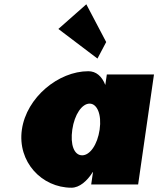

<svg xmlns="http://www.w3.org/2000/svg" viewBox="-20 -860 738 895"><path d="M382.4 -840 252.1 -725 434.3 -587 475 -664ZM82 -256C60.4 -106 174.2 15 313.3 15C350.2 15 386.3 -16 412.4 -58H413.5L405.1 0H623.9L697.8 -513H478L470.9 -464C454.7 -505 427.9 -528 391.6 -528C252.5 -528 103.6 -406 82 -256ZM317 -256C327.3 -327 362.4 -377 397.7 -377C432.5 -377 454.7 -327 444.5 -256C434.4 -186 399.4 -136 363 -136C325 -136 306.9 -186 317 -256Z"/></svg>

Font: Blink
Style: WideObl
Weight: 400
Designer: Mew Too
Foundry: Cannot Into Space Fonts
Version: Version 001.000